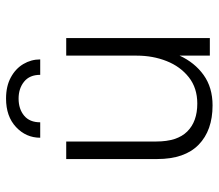

<svg xmlns="http://www.w3.org/2000/svg" viewBox="-64 -650 723 635"><g transform="rotate(-90 297.5 -332.5)"><path d="M266.5 9Q183.5 9 136.2 -37.2Q89 -83.5 89 -174V-475H147V-177Q147 -108 180 -74.8Q213 -41.5 272.5 -41.5Q324 -41.5 359.5 -69.5Q395 -97.5 413 -143Q431 -188.5 431 -241.5V-475H489V0H431V-100Q408 -50 366.8 -20.5Q325.5 9 266.5 9ZM418.5 -561H367.5Q367.5 -596 345 -614.2Q322.5 -632.5 289 -632.5Q254.5 -632.5 232.5 -614.2Q210.5 -596 210.5 -561H159.5Q159.5 -608 194.8 -641Q230 -674 289 -674Q330 -674 359 -658.2Q388 -642.5 403.2 -616.8Q418.5 -591 418.5 -561Z"/></g></svg>

Font: Betina Sans Light
Style: Regular
Weight: 300
Designer: Jonathan Pinhorn (font) & Cristiano Sobral (main changes)
Version: Version 2.001;October 6, 2020;FontCreator 13.0.0.2681 64-bit